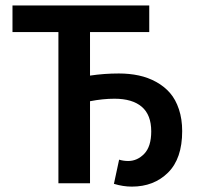

<svg xmlns="http://www.w3.org/2000/svg" viewBox="-20 -674 734 706"><path d="M464.8 12.2Q432.6 12.2 398.9 2L418 -86.9Q434.1 -82 451.2 -82Q484.9 -82 510.5 -108.6Q536.1 -135.3 536.1 -190.9Q536.1 -251.5 501.5 -281.2Q466.8 -311 400.9 -311Q358.4 -311 311 -301.8V0H194.8V-556.2H25.9V-653.8H528.8V-556.2H311V-396Q362.8 -403.8 417 -403.8Q456.1 -403.8 490.2 -396.5Q524.4 -389.2 554.2 -372.8Q584 -356.4 605 -332.3Q626 -308.1 637.9 -272.2Q649.9 -236.3 649.9 -191.9Q649.9 -90.8 597.9 -39.3Q545.9 12.2 464.8 12.2Z"/></svg>

Font: Source Sans 3 Semibold
Style: Regular
Weight: 600
Designer: Paul D. Hunt
Foundry: Adobe
Version: Version 3.052;hotconv 1.1.0;makeotfexe 2.6.0